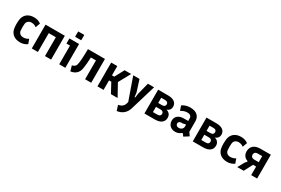

<svg xmlns="http://www.w3.org/2000/svg" viewBox="104 -2012 5176 3540"><g transform="rotate(30 2692.5 -242.0)"><path d="M273 12C328 12 377 -2 424 -36L390 -130C352 -106 318 -97 280 -97C220 -97 182 -135 178 -183C173 -234 174 -273 178 -323C182 -372 220 -411 280 -411C324 -411 354 -398 386 -375L421 -472C383 -502 334 -519 271 -519C143 -519 69 -445 55 -344C51 -311 49 -282 49 -254C49 -226 51 -197 55 -164C68 -63 143 12 273 12Z M520 0H650V-401H801V0H931V-507H520Z M1104 0H1234V-507H1028V-398H1104ZM1104 -586H1234V-700H1104Z M1315 -100 1347 11C1440 -2 1507 -51 1525 -159C1535 -221 1544 -300 1547 -401H1655V0H1785V-507H1423C1421 -339 1416 -241 1400 -171C1390 -129 1358 -108 1315 -100Z M1918 0H2048V-202H2096L2205 0H2347L2205 -257L2342 -508H2203L2097 -310H2048V-507H1918Z M2417 104 2452 216C2557 205 2639 139 2669 34L2831 -507H2699L2636 -260L2625 -178C2623 -166 2610 -166 2609 -178L2599 -260L2521 -507H2387L2554 -33L2543 5C2528 57 2487 94 2417 104Z M2918 0H3139C3261 0 3330 -53 3330 -145C3330 -206 3295 -250 3235 -264C3287 -282 3315 -321 3315 -368C3315 -457 3250 -507 3129 -507H2918ZM3137 -101H3041V-213H3138C3181 -213 3205 -191 3205 -157C3205 -120 3181 -101 3137 -101ZM3125 -295H3041V-406H3125C3167 -406 3191 -387 3191 -351C3191 -314 3166 -295 3125 -295Z M3718 -34 3751 12 3852 -52 3804 -122V-342C3804 -445 3739 -519 3602 -519C3536 -519 3476 -502 3428 -467L3463 -369C3503 -395 3546 -412 3595 -412C3656 -412 3686 -385 3686 -339V-284H3590C3492 -284 3419 -233 3419 -139C3419 -53 3479 10 3576 10C3631 10 3667 -11 3699 -35C3706 -41 3712 -41 3718 -34ZM3596 -86C3558 -86 3532 -110 3532 -143C3532 -175 3556 -194 3594 -194H3625L3668 -205C3678 -209 3686 -204 3686 -194V-167C3686 -122 3652 -86 3596 -86Z M3947 0H4168C4290 0 4359 -53 4359 -145C4359 -206 4324 -250 4264 -264C4316 -282 4344 -321 4344 -368C4344 -457 4279 -507 4158 -507H3947ZM4166 -101H4070V-213H4167C4210 -213 4234 -191 4234 -157C4234 -120 4210 -101 4166 -101ZM4154 -295H4070V-406H4154C4196 -406 4220 -387 4220 -351C4220 -314 4195 -295 4154 -295Z M4681 12C4736 12 4785 -2 4832 -36L4798 -130C4760 -106 4726 -97 4688 -97C4628 -97 4590 -135 4586 -183C4581 -234 4582 -273 4586 -323C4590 -372 4628 -411 4688 -411C4732 -411 4762 -398 4794 -375L4829 -472C4791 -502 4742 -519 4679 -519C4551 -519 4477 -445 4463 -344C4459 -311 4457 -282 4457 -254C4457 -226 4459 -197 4463 -164C4476 -63 4551 12 4681 12Z M4894 0H5030L5126 -182H5191V0H5317V-507H5096C4970 -507 4898 -445 4898 -338C4898 -268 4936 -212 4999 -193C5008 -191 5010 -185 5004 -177L4972 -140ZM5095 -276C5050 -276 5024 -301 5024 -340C5024 -380 5050 -405 5095 -405H5192V-276Z"/></g></svg>

Font: Finlandica SemiBold
Style: Regular
Weight: 600
Designer: Niklas Ekholm, Juho Hiilivirta, Jaakko Suomalainen
Foundry: Helsinki Type Studio
Version: Version 2.000;Glyphs 3.2 (3202)